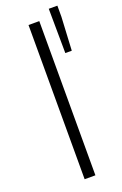

<svg xmlns="http://www.w3.org/2000/svg" viewBox="-159 -875 588 922"><g transform="rotate(-20 135.0 -414.0)"><path d="M104 -788H159V0H104ZM222 -828H266V-771L257 -601H224Z"/></g></svg>

Font: Nebula Sans Light
Style: Regular
Weight: 300
Designer: Paul D. Hunt for Adobe (as Source Sans)
Foundry: Nebula Entertainment & Broadcasting LLC
Version: Version 1.010